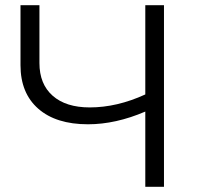

<svg xmlns="http://www.w3.org/2000/svg" viewBox="-20 -720 771 740"><path d="M612 -700V0H540V-290Q426 -241 319 -241Q196 -241 127.5 -301Q59 -361 59 -469V-700H132V-477Q132 -396 183 -351Q234 -306 326 -306Q431 -306 540 -356V-700Z"/></svg>

Font: CMG Sans
Style: Regular
Weight: 400
Designer: Julieta Ulanovsky
Foundry: Julieta Ulanovsky
Version: Version 7.200